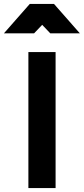

<svg xmlns="http://www.w3.org/2000/svg" viewBox="-74 -954 425 974"><path d="M70 0H208V-690H70ZM-54 -785H99L140 -828L181 -785H331L200 -934H77Z"/></svg>

Font: TitilliumText22L
Style: 999 wt
Weight: 900
Designer: Campivisivi
Foundry: Campivisivi
Version: 1.000